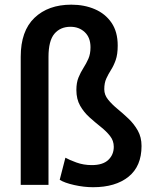

<svg xmlns="http://www.w3.org/2000/svg" viewBox="-20 -780 655 810"><path d="M184.6 -539.6V0H67.4V-540.5Q67.4 -649.4 125.5 -704.8Q183.6 -760.3 280.8 -760.3Q335.9 -760.3 380.1 -741.2Q424.3 -722.2 450.4 -684.1Q476.6 -646 476.6 -587.9Q476.6 -550.3 468 -526.4Q459.5 -502.4 448.2 -484.9Q437 -467.3 428.5 -448.7Q419.9 -430.2 419.9 -403.3Q419.9 -379.9 435.8 -360.1Q451.7 -340.3 475.1 -321Q498.5 -301.8 522 -279.5Q545.4 -257.3 561.3 -229.2Q577.1 -201.2 577.1 -164.1Q577.1 -78.6 522.2 -34.4Q467.3 9.8 372.6 9.8Q334 9.8 292.7 0.5Q251.5 -8.8 231.9 -21.5L255.9 -114.7Q272 -105.5 302.2 -94.5Q332.5 -83.5 367.2 -83.5Q414.1 -83.5 437 -105.5Q460 -127.4 460 -160.6Q460 -186.5 444.1 -206.5Q428.2 -226.6 404.8 -245.1Q381.3 -263.7 357.7 -284.9Q334 -306.2 318.1 -334Q302.2 -361.8 302.2 -400.4Q302.2 -431.6 311.3 -453.4Q320.3 -475.1 332 -493.4Q343.8 -511.7 352.8 -532Q361.8 -552.2 361.8 -580.6Q361.8 -621.6 337.6 -644.3Q313.5 -667 277.3 -667Q234.4 -667 209.5 -637.5Q184.6 -607.9 184.6 -539.6Z"/></svg>

Font: Vazirmatn FD Medium
Style: Regular
Weight: 500
Designer: Saber Rastikerdar
Foundry: Saber Rastikerdar
Version: Version 33.003